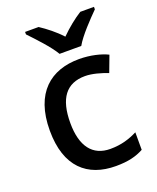

<svg xmlns="http://www.w3.org/2000/svg" viewBox="-144 -852 777 948"><g transform="rotate(-20 245.0 -378.0)"><path d="M227 -606H341C366 -651 429 -716 466 -753V-766H394C359 -744 319 -712 283 -676C250 -712 210 -743 175 -766H104V-753C140 -715 201 -651 227 -606ZM300 10C365 10 407 -1 446 -22V-114C406 -94 362 -79 303 -79C210 -79 160 -144 160 -267C160 -395 208 -460 307 -460C344 -460 389 -447 425 -433L457 -518C423 -535 368 -549 308 -549C160 -549 52 -465 52 -266C52 -75 151 10 300 10Z"/></g></svg>

Font: Noto Sans Medefaidrin Medium
Style: Regular
Weight: 500
Designer: Dalton Maag Ltd
Foundry: Dalton Maag Ltd
Version: Version 1.002